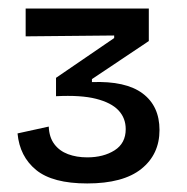

<svg xmlns="http://www.w3.org/2000/svg" viewBox="-20 -691 438 449"><path d="M184 -262Q103 -262 64.5 -293.5Q26 -325 21 -379L94 -395Q95 -370 107 -354Q119 -338 139 -330.5Q159 -323 184 -323Q222 -323 248 -339.5Q274 -356 274 -389Q274 -415 257 -433Q240 -451 204.5 -460Q169 -469 111 -466V-509L247 -602V-608L40 -606V-671H328V-595L195 -506V-499Q274 -502 313.5 -472.5Q353 -443 353 -387Q353 -330 310.5 -296Q268 -262 184 -262Z"/></svg>

Font: Bricolage Grotesque 28pt
Style: Regular
Weight: 400
Version: Version 1.001;gftools[0.9.33.dev8+g029e19f]